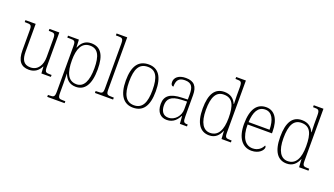

<svg xmlns="http://www.w3.org/2000/svg" viewBox="-81 -1413 4004 2305"><g transform="rotate(20 1921.0 -260.0)"><path d="M256 10C331 10 377 -29 405 -85H409L414 0H535V-25H518C460 -25 448 -30 448 -99V-536H322V-511H332C397 -511 406 -506 406 -433V-205C406 -107 360 -23 263 -23C173 -23 146 -85 146 -183V-536H15V-511H30C94 -511 105 -506 105 -439V-184C105 -49 156 10 256 10Z M576 240H798V215H773C717 215 704 210 704 140V18C704 -39 702 -79 702 -102H704C730 -32 778 10 855 10C966 10 1033 -79 1033 -277C1033 -463 974 -546 854 -546C775 -546 730 -498 706 -437H703L698 -536H559V-511H588C653 -511 663 -506 663 -438V139C663 209 650 215 594 215H576ZM853 -22C742 -22 704 -121 704 -276C704 -420 745 -514 851 -514C951 -514 991 -434 991 -275C991 -115 946 -22 853 -22Z M1098 0H1330V-25H1311C1244 -25 1234 -30 1234 -98V-760H1098V-735H1124C1180 -735 1193 -730 1193 -660V-98C1193 -30 1183 -25 1116 -25H1098Z M1586 10C1712 10 1778 -78 1778 -267C1778 -455 1712 -543 1590 -543C1460 -543 1395 -454 1395 -267C1395 -79 1467 10 1586 10ZM1587 -21C1482 -21 1437 -109 1437 -267C1437 -430 1479 -512 1589 -512C1694 -512 1736 -433 1736 -267C1736 -113 1697 -21 1587 -21Z M2017 10C2103 10 2145 -46 2172 -97H2176L2183 0H2274V-25H2270C2223 -25 2214 -38 2214 -109V-377C2214 -489 2170 -543 2065 -543C1966 -543 1923 -493 1923 -442C1923 -409 1935 -393 1957 -393C1957 -470 1981 -513 2063 -513C2154 -513 2173 -460 2173 -371V-307L2097 -304C1952 -299 1885 -252 1885 -147C1885 -40 1941 10 2017 10ZM2025 -22C1956 -22 1927 -76 1927 -145C1927 -225 1969 -273 2100 -278L2173 -281V-181C2173 -101 2111 -22 2025 -22Z M2558 10C2636 10 2680 -36 2707 -102H2709L2715 0H2835V-25H2822C2762 -25 2750 -31 2750 -95V-760H2626V-735H2641C2696 -735 2709 -730 2709 -658V-548C2709 -517 2710 -480 2712 -446H2708C2682 -506 2634 -544 2556 -544C2439 -544 2377 -456 2377 -267C2377 -77 2445 10 2558 10ZM2560 -22C2473 -21 2419 -102 2419 -265C2419 -430 2463 -511 2561 -511C2674 -511 2709 -426 2709 -265C2709 -112 2662 -23 2560 -22Z M3099 10C3195 10 3245 -49 3245 -84C3245 -96 3240 -102 3234 -106C3213 -61 3171 -22 3103 -22C3009 -22 2949 -104 2950 -271H3261V-294C3261 -451 3198 -543 3091 -543C2973 -543 2907 -451 2907 -262C2907 -88 2981 10 3099 10ZM3219 -302H2951C2957 -431 2997 -512 3090 -512C3177 -512 3217 -427 3219 -302Z M3549 10C3627 10 3671 -36 3698 -102H3700L3706 0H3826V-25H3813C3753 -25 3741 -31 3741 -95V-760H3617V-735H3632C3687 -735 3700 -730 3700 -658V-548C3700 -517 3701 -480 3703 -446H3699C3673 -506 3625 -544 3547 -544C3430 -544 3368 -456 3368 -267C3368 -77 3436 10 3549 10ZM3551 -22C3464 -21 3410 -102 3410 -265C3410 -430 3454 -511 3552 -511C3665 -511 3700 -426 3700 -265C3700 -112 3653 -23 3551 -22Z"/></g></svg>

Font: Noto Serif Bengali SemiCondensed ExtraLight
Style: Regular
Weight: 200
Width: 4
Designer: Juan Bruce, Universal Thirst, Indian Type Foundry and the Monotype Design Team.
Foundry: Monotype Imaging Inc.
Version: Version 2.003